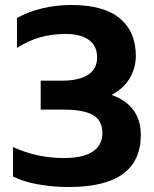

<svg xmlns="http://www.w3.org/2000/svg" viewBox="-20 -734 617 769"><path d="M32 -27V-145Q129 -101 235 -101Q313 -101 351.5 -127Q390 -153 390 -201Q390 -252 352 -273.5Q314 -295 235 -295H143V-411H231Q296 -411 332.5 -434.5Q369 -458 369 -504Q369 -550 336 -574Q303 -598 244 -598Q188 -598 140.5 -584.5Q93 -571 48 -542V-662Q93 -687 149 -700.5Q205 -714 265 -714Q396 -714 460 -660.5Q524 -607 524 -510Q524 -462 499.5 -420.5Q475 -379 427 -354Q544 -311 544 -194Q544 15 257 15Q192 15 133 4.5Q74 -6 32 -27Z"/></svg>

Font: Prompt SemiBold
Style: Regular
Weight: 600
Designer: Katatrad Team
Foundry: CadsonDemak
Version: Version 1.000